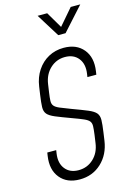

<svg xmlns="http://www.w3.org/2000/svg" viewBox="-147 -1059 767 1143"><g transform="rotate(-15 237.0 -487.0)"><path d="M197.5 16Q119 16 77.2 -35Q35.5 -86 48 -169L51 -189H106L103 -169Q94.5 -110.5 123 -74.8Q151.5 -39 205 -39Q258.5 -39 296.8 -74.8Q335 -110.5 343 -169L350 -218Q354.5 -251.5 355 -270.2Q355.5 -289 346.5 -300.5Q337.5 -312 314.2 -322.2Q291 -332.5 248 -348Q185 -371 151 -385.2Q117 -399.5 103.8 -415.2Q90.5 -431 91.2 -458Q92 -485 99 -533L106 -581Q114 -636.5 141.8 -678.2Q169.5 -720 211.8 -743Q254 -766 306 -766Q384.5 -766 426.5 -715.2Q468.5 -664.5 456 -581L453 -561H398L401 -581Q409.5 -639.5 381 -675.2Q352.5 -711 299 -711Q246 -711 207.8 -675.2Q169.5 -639.5 161 -581L154 -533Q149 -499.5 148.5 -480.8Q148 -462 157.2 -450.5Q166.5 -439 189.8 -429Q213 -419 256 -403Q318.5 -380 352.5 -365.8Q386.5 -351.5 399.8 -335.5Q413 -319.5 412.5 -292.8Q412 -266 405 -218L398 -169Q386 -86 331.2 -35Q276.5 16 197.5 16ZM295 -847 206 -990H265L324 -890L410 -990H469L340 -847Z"/></g></svg>

Font: Mohave Light Light
Style: Italic
Weight: 300
Italic angle: -8°
Version: Version 2.003